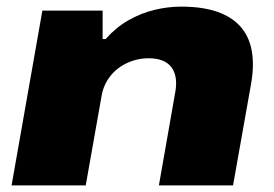

<svg xmlns="http://www.w3.org/2000/svg" viewBox="-20 -560 828 580"><path d="M15 0 108 -528H290V-442H299Q330 -477 367.5 -498.5Q405 -520 446 -530Q487 -540 527 -540Q600 -540 648 -520Q696 -500 720 -461.5Q744 -423 744 -365Q744 -351 742.5 -336Q741 -321 738 -304L684 0H460L510 -285Q511 -291 511.5 -297Q512 -303 512 -309Q512 -331 503.5 -348Q495 -365 476.5 -374.5Q458 -384 429 -384Q402 -384 378 -375.5Q354 -367 335 -352Q316 -337 303.5 -316Q291 -295 287 -271L239 0Z"/></svg>

Font: Archivo Expanded Black
Style: Italic
Weight: 900
Width: 7
Italic angle: -10°
Designer: Hector Gatti
Foundry: Omnibus-Type
Version: Version 2.001